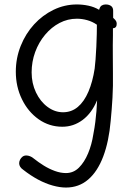

<svg xmlns="http://www.w3.org/2000/svg" viewBox="-20 -564 611 862"><path d="M51 -242Q51 -303 73 -358Q95 -413 133 -454.5Q171 -496 220.5 -520Q270 -544 325 -544Q351 -544 377 -538.5Q403 -533 425 -520Q429 -535 437 -539.5Q445 -544 454 -544Q470 -544 479.5 -536.5Q489 -529 488 -512V-484Q498 -475 501 -469.5Q504 -464 504 -457Q504 -438 487 -437V-404Q486 -361 486.5 -319Q487 -277 487 -236Q488 -177 485 -125Q482 -73 477 -22Q469 71 443.5 138.5Q418 206 376 242Q334 278 276 278Q249 278 216.5 269Q184 260 150.5 242Q117 224 84 198Q75 192 70.5 184.5Q66 177 66 169Q66 161 70 153Q74 145 81 139.5Q88 134 98 134Q106 134 115 137.5Q124 141 132 148Q152 164 176 179Q200 194 226 203.5Q252 213 276 213Q310 213 334.5 188.5Q359 164 375.5 124.5Q392 85 399 39Q405 8 408 -17Q411 -42 413 -65Q415 -88 416 -114Q392 -56 351 -25.5Q310 5 260 5Q201 5 153.5 -28.5Q106 -62 78.5 -118.5Q51 -175 51 -242ZM263 -60Q301 -60 329.5 -84Q358 -108 377 -152.5Q396 -197 405 -256Q407 -270 409 -297Q411 -324 412.5 -354.5Q414 -385 414.5 -411.5Q415 -438 415 -453Q395 -467 371.5 -473.5Q348 -480 325 -480Q284 -480 247.5 -461Q211 -442 182.5 -408Q154 -374 138 -330.5Q122 -287 122 -239Q122 -190 141.5 -149Q161 -108 193.5 -84Q226 -60 263 -60Z"/></svg>

Font: Playpen Sans Light
Style: Regular
Weight: 300
Designer: Laura Meseguer, Veronika Burian, José Scaglione
Foundry: TypeTogether
Version: Version 1.001